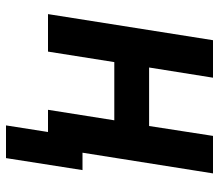

<svg xmlns="http://www.w3.org/2000/svg" viewBox="-65 -525 730 640"><g transform="rotate(90 300.0 -205.0)"><path d="M27 0H152L187 -221H381L346 0H420L398 140H507L547 -115H489L558 -550H433L400 -337H205L239 -550H114Z"/></g></svg>

Font: JetBrains Mono
Style: Bold Italic
Weight: 558
Italic angle: -9°
Monospace: yes
Designer: Philipp Nurullin, Konstantin Bulenkov
Foundry: JetBrains
Version: Version 2.305